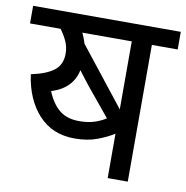

<svg xmlns="http://www.w3.org/2000/svg" viewBox="-73 -692 740 762"><g transform="rotate(10 297.5 -311.0)"><path d="M491 -551V0H410V-179Q382 -161 343 -146.5Q304 -132 253 -132Q163 -132 107.5 -192.5Q52 -253 38 -353Q100 -366 130 -389.5Q160 -413 160 -457Q160 -485 148.5 -509Q137 -533 123 -551H0V-622H595V-551ZM410 -551H211Q221 -529 227 -509L410 -277ZM273 -346Q263 -359 251.5 -373.5Q240 -388 229 -403Q222 -367 197.5 -341Q173 -315 129 -301Q149 -252 179.5 -227.5Q210 -203 259 -203Q295 -203 321.5 -212Q348 -221 366 -233Z"/></g></svg>

Font: Go Noto Current
Style: Regular
Weight: 400
Designer: Monotype Design Team
Foundry: Monotype Imaging Inc.
Version: Version 2.007; ttfautohint (v1.8) -l 8 -r 50 -G 200 -x 14 -D